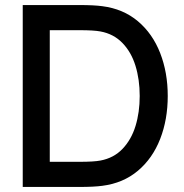

<svg xmlns="http://www.w3.org/2000/svg" viewBox="-20 -740 730 760"><path d="M295.5 -720Q351.5 -720 385 -715.5Q467.5 -705 525.8 -656Q584 -607 614 -530Q644 -453 644 -360Q644 -267 614 -190Q584 -113 525.8 -64Q467.5 -15 385 -4.5Q351.5 0 295.5 0H70V-720ZM295.5 -99.5Q351 -99.5 377.5 -104.5Q430.5 -114.5 465.2 -151Q500 -187.5 516.5 -241.5Q533 -295.5 533 -360Q533 -425.5 516.2 -479.8Q499.5 -534 464.5 -570Q429.5 -606 377.5 -615.5Q351 -620.5 295.5 -620.5H177V-99.5Z"/></svg>

Font: Manrope KiralyPet SmBd KiralyPet
Style: Regular
Weight: 600
Designer: Mikhail Sharanda
Foundry: Mikhail Sharanda
Version: Version 4.502